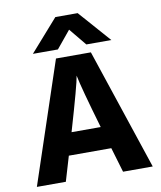

<svg xmlns="http://www.w3.org/2000/svg" viewBox="-96 -974 882 1051"><g transform="rotate(-10 345.0 -449.0)"><path d="M267 -721H128L284 -898H408L564 -721H425L346 -817ZM184 0H23L248 -674H442L667 0H502L461 -138H225ZM343 -562Q337 -518 262 -262H424Q357 -491 343 -562Z"/></g></svg>

Font: Hind Vadodara
Style: Bold
Weight: 700
Designer: Hitesh Malaviya
Foundry: Indian Type Foundry
Version: Version 0.702;PS 1.0;hotconv 1.0.81;makeotf.lib2.5.63406